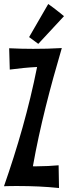

<svg xmlns="http://www.w3.org/2000/svg" viewBox="-21 -942 341 963"><path d="M289 -701C241 -698 193 -697 145 -697C105 -697 65 -698 25 -700L28 -593C75 -599 120 -604 165 -606C124 -399 66 -200 -1 -8C22 -9 46 -9 69 -9C139 -9 207 -6 275 1L273 -113C238 -110 204 -108 169 -108C160 -108 152 -107 144 -108C179 -306 231 -504 289 -701ZM125 -756 171 -722 300 -861C300 -861 254 -899 221 -922Z"/></svg>

Font: Mouse Memoirs
Style: Regular
Weight: 400
Designer: Astigmatic (AOETI)
Foundry: Astigmatic (AOETI)
Version: Version 1.000